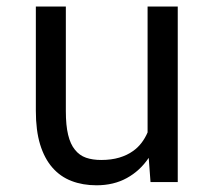

<svg xmlns="http://www.w3.org/2000/svg" viewBox="-20 -548 640 578"><path d="M433.1 0H515.1V-528.3H424.3V-149.4Q417 -132.3 406 -117.9Q395 -103.5 380.4 -93.3Q362.8 -80.6 338.9 -73.5Q314.9 -66.4 284.7 -66.4Q258.8 -66.4 239 -73.2Q219.2 -80.1 205.6 -97.2Q191.9 -113.8 185.1 -142.1Q178.2 -170.4 178.2 -213.4V-528.3H87.9V-214.4Q87.9 -155.3 100.8 -113Q113.8 -70.8 137.7 -43.5Q161.6 -16.1 195.3 -3.2Q229 9.8 270.5 9.8Q322.3 9.8 361.8 -12Q401.4 -33.7 427.7 -72.8Z"/></svg>

Font: RobotoMono Nerd Font
Style: Regular
Weight: 400
Monospace: yes
Designer: Google
Version: Version 3.000;Nerd Fonts 3.2.1